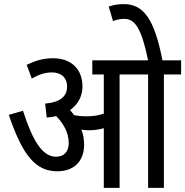

<svg xmlns="http://www.w3.org/2000/svg" viewBox="-20 -916 903 936"><path d="M390 -211C390 -239 385 -263 377 -284C389 -282 401 -281 411 -281C438 -281 462 -284 486 -291V0H563V-553H702V0H779V-553H863V-622H772C732 -826 679 -896 583 -896C556 -896 534 -892 510 -884L531 -813C548 -820 565 -824 586 -824C639 -824 670 -776 702 -622H430V-553H486V-362C459 -353 435 -349 401 -349C379 -349 360 -351 341 -355C335 -363 328 -372 321 -379C358 -405 382 -444 382 -495C382 -575 331 -632 239 -632C186 -632 148 -618 110 -600L135 -533C168 -552 199 -563 233 -563C277 -563 307 -539 307 -494C307 -446 273 -417 200 -411L208 -343C224 -344 239 -346 254 -350C288 -315 315 -271 315 -219C315 -174 290 -152 253 -152C184 -152 137 -237 92 -376L23 -356C90 -158 154 -81 259 -81C337 -81 390 -126 390 -211Z"/></svg>

Font: Noto Sans Condensed
Style: Regular
Weight: 400
Width: 3
Designer: Monotype Design Team
Foundry: Monotype Imaging Inc.
Version: Version 2.013